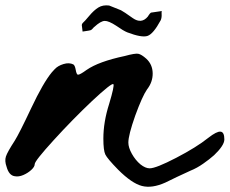

<svg xmlns="http://www.w3.org/2000/svg" viewBox="-60 -690 873 730"><path d="M284 -575Q282 -574 254 -570Q254 -574 252.5 -582.5Q251 -591 251 -594.5Q251 -598 254 -602Q262 -609 279.5 -630Q297 -651 314 -661.5Q331 -672 355 -669Q396 -653 400 -651Q410 -646 445 -621Q478 -598 502 -627Q503 -629 505.5 -632.5Q508 -636 510 -638.5Q512 -641 514 -642Q519 -643 555 -648Q554 -642 554.5 -636Q555 -630 554 -623.5Q553 -617 551 -613Q523 -561 501 -553.5Q479 -546 424 -567Q409 -573 382 -592Q353 -611 338 -610.5Q323 -610 299 -588Q298 -588 293 -582Q288 -576 284 -575ZM793 -160Q793 -148 782.5 -132.5Q772 -117 754 -100Q736 -84 713 -68Q689 -51 664 -41Q609 -16 569 4Q518 27 479.5 17Q441 7 389 -45Q348 -87 340.5 -102.5Q333 -118 333 -163Q333 -226 355 -295Q376 -365 371 -370Q365 -376 290 -306Q215 -235 144 -157Q72 -78 72 -66Q72 -56 59 -44Q46 -32 28.5 -24.5Q11 -17 -4 -20Q-26 -23 -35 -56Q-43 -78 -37.5 -95Q-32 -112 -4 -155Q13 -182 58.5 -278.5Q104 -375 137 -415Q142 -420 148 -427Q160 -440 181.5 -446.5Q203 -453 219 -445Q225 -441 228 -424Q231 -407 236 -406Q243 -405 269 -424Q315 -456 414 -477Q454 -488 466 -485.5Q478 -483 496 -467Q520 -445 520.5 -411.5Q521 -378 499 -350Q481 -324 454 -250Q428 -176 428 -148Q428 -129 441.5 -105Q455 -81 474 -65Q493 -50 509 -50Q533 -50 610 -90Q687 -130 732 -166Q764 -191 778.5 -189.5Q793 -188 793 -160Z"/></svg>

Font: Beth Ellen
Style: Regular
Weight: 400
Designer: Alyson Diaz
Version: Version 2.000